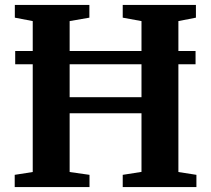

<svg xmlns="http://www.w3.org/2000/svg" viewBox="-20 -763 861 783"><path d="M113.5 -61.5V-677L40.5 -691V-743H344.5V-691L264 -677V-366.5H557V-677L480.5 -691V-743H779V-691L707.5 -677V-61.5L781 -50V0H480.5V-50L557 -62V-301H264V-61.5L345 -50V0H40V-50ZM777.5 -555V-501H42V-555Z"/></svg>

Font: Merriweather 48pt
Style: Bold
Weight: 700
Version: Version 2.100